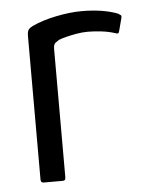

<svg xmlns="http://www.w3.org/2000/svg" viewBox="-42 -512 411 547"><g transform="rotate(-5 163.5 -238.5)"><path d="M211 -477Q272 -477 314 -461Q319 -458 321.5 -456Q324 -454 323 -449L313 -411Q312 -406 309.5 -405Q307 -404 302 -406Q284 -412 263 -414.5Q242 -417 224 -417Q208 -417 191 -414Q174 -411 160.5 -407.5Q147 -404 140 -401Q136 -398 130 -394Q124 -390 124 -376V-11Q124 -4 122 -2Q120 0 115 0H61Q58 0 55.5 -2Q53 -4 53 -9V-418Q53 -433 57 -438Q61 -443 69 -447Q99 -461 139 -469Q179 -477 211 -477Z"/></g></svg>

Font: Glory Thin
Style: Regular
Weight: 400
Version: Version 1.011